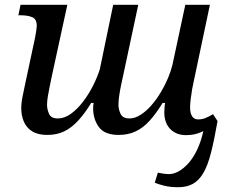

<svg xmlns="http://www.w3.org/2000/svg" viewBox="-20 -556 957 804"><path d="M726 228Q694 228 669 222Q644 216 628 209L641 167Q651 169 663.5 171Q676 173 688 173Q707 173 728 161.5Q749 150 769.5 127Q790 104 806 70Q822 36 832 -9L872 -78L891 -49Q877 31 863.5 84Q850 137 831.5 168.5Q813 200 787.5 214Q762 228 726 228ZM759 10Q731 10 710.5 -2Q690 -14 679 -35Q668 -56 668 -85Q668 -94 669 -106Q670 -118 671 -125H661Q634 -81 607 -51Q580 -21 548.5 -6Q517 9 477 9Q418 9 394 -24Q370 -57 370 -103Q370 -109 370.5 -114Q371 -119 372 -125H362Q335 -81 307.5 -51Q280 -21 249 -6Q218 9 178 9Q138 9 114 -6.5Q90 -22 79.5 -47.5Q69 -73 69 -102Q69 -127 75.5 -157Q82 -187 87 -212L127 -399Q130 -414 132 -428.5Q134 -443 134 -448Q134 -476 115 -484Q96 -492 67 -492H57L66 -536H262L197 -237Q194 -223 189.5 -201Q185 -179 181 -156.5Q177 -134 177 -117Q177 -98 185.5 -79Q194 -60 222 -60Q250 -60 277 -79.5Q304 -99 328 -130.5Q352 -162 370 -198Q388 -234 398 -266L454 -536H559L496 -241Q493 -227 488 -204Q483 -181 479.5 -157.5Q476 -134 476 -117Q476 -98 485 -79Q494 -60 522 -60Q545 -60 568.5 -75Q592 -90 613.5 -114.5Q635 -139 653 -169Q671 -199 683.5 -229Q696 -259 702 -284L756 -536H859L791 -214Q788 -202 784.5 -182Q781 -162 778.5 -141Q776 -120 776 -106Q776 -82 784.5 -69Q793 -56 809 -56Q826 -56 840 -61.5Q854 -67 872 -78L891 -49Q869 -28 835 -9Q801 10 759 10Z"/></svg>

Font: ET Text
Style: Italic
Weight: 470
Italic angle: -12°
Designer: Monotype Design Team
Foundry: Monotype Imaging Inc.
Version: Version 2.009